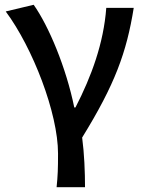

<svg xmlns="http://www.w3.org/2000/svg" viewBox="-20 -584 601 804"><path d="M217 200H336C336 137 333 59 324 -8C461 -230 510 -364 540 -551H425C414 -403 363 -264 296 -134H291C257 -301 184 -475 121 -564L4 -536C117 -384 223 -110 223 59C223 124 222 151 217 200Z"/></svg>

Font: GenYoGothic2 TW M
Style: Regular
Weight: 500
Version: Version 2.100;PS 2.1;hotconv 16.6.51;makeotf.lib2.5.65220 DE